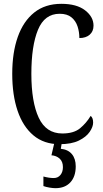

<svg xmlns="http://www.w3.org/2000/svg" viewBox="-20 -744 538 1004"><path d="M291 10Q210 10 155 -36Q100 -82 72 -164.5Q44 -247 44 -358Q44 -469 73 -551Q102 -633 159 -678.5Q216 -724 301 -724Q381 -724 425 -690Q469 -656 469 -610Q469 -580 449 -562.5Q429 -545 395 -545Q395 -577 385.5 -606Q376 -635 353.5 -653.5Q331 -672 292 -672Q213 -672 178.5 -588Q144 -504 144 -358Q144 -211 182.5 -128.5Q221 -46 306 -46Q366 -46 399 -73.5Q432 -101 454 -138Q467 -128 467 -103Q467 -81 449 -54.5Q431 -28 392.5 -9Q354 10 291 10ZM270 240Q257 240 239 237Q221 234 207 229V179Q237 187 261 187Q283 187 296 171Q309 155 309 130Q309 101 292 85.5Q275 70 249 68L267 -9H305L298 34Q336 38 356 62Q376 86 376 126Q376 179 348 209.5Q320 240 270 240Z"/></svg>

Font: Noto Serif Tamil ExtraCondensed
Style: Regular
Weight: 400
Width: 2
Designer: Indian Type Foundry, Tom Grace, and the Monotype Design Team
Foundry: Monotype Imaging Inc.
Version: Version 2.004; ttfautohint (v1.8.4.7-5d5b)